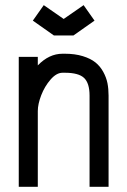

<svg xmlns="http://www.w3.org/2000/svg" viewBox="-20 -719 490 739"><path d="M225.1 -646 301.8 -699.2 343.8 -639.6 262.7 -582.5H187.5L106.4 -639.6L148.4 -699.2ZM125.5 0H52.2V-500H125.5V-467.3Q168.9 -512.2 220.7 -512.2H229.5Q268.6 -512.2 298.6 -502.9Q328.6 -493.7 347.2 -478.8Q365.7 -463.9 377.4 -442.4Q389.2 -420.9 393.6 -398.9Q397.9 -377 397.9 -351.1V0H324.7V-351.1Q324.7 -398.9 303.7 -418.9Q282.7 -439 229.5 -439H220.7Q197.3 -439 174.6 -412.8Q151.9 -386.7 138.7 -352.5Q125.5 -318.4 125.5 -291.5Z"/></svg>

Font: Anka/Coder Narrow
Style: Regular
Weight: 400
Width: 3
Monospace: yes
Version: Version 001.100